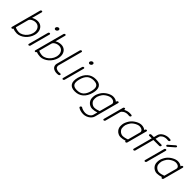

<svg xmlns="http://www.w3.org/2000/svg" viewBox="365 -2455 4371 4371"><g transform="rotate(45 2551.0 -269.0)"><path d="M395.3 -484.6Q356.2 -484.6 320.9 -470.9Q285.6 -457.3 264.2 -437.3Q242.7 -417.2 237.1 -396.2L153.6 -85Q173.3 -72.8 211.1 -63.4Q248.8 -54 279.8 -54Q329.8 -54 380.7 -82.2Q431.6 -110.4 470.9 -160.2Q510.3 -210 526.1 -269.3Q535.2 -305.9 534.7 -338.3Q534.2 -370.6 523.3 -397.6Q512.5 -424.6 494.5 -443.8Q476.6 -463.1 450.9 -473.9Q425.3 -484.6 395.3 -484.6ZM329.8 -742.2 263.9 -496.6Q295.9 -516.6 334 -527.6Q372.1 -538.6 409.7 -538.6Q443.1 -538.6 472.3 -528.7Q501.5 -518.8 523.2 -501.2Q544.9 -483.6 560.4 -458.6Q575.9 -433.6 583.4 -404.1Q590.8 -374.5 590.1 -340Q589.4 -305.4 579.8 -269.3Q565.4 -215.3 533.3 -165.8Q501.2 -116.2 459.4 -79.8Q417.5 -43.5 366.5 -21.7Q315.4 0 265.4 0Q233.6 0 199.2 -7Q164.8 -13.9 137.7 -25.9Q134.3 -15.1 124.5 -7.6Q114.7 0 104 0Q93 0 87.2 -7.9Q81.3 -15.9 84.2 -26.9L95.2 -67.9Q95.5 -69.8 96.4 -72.5Q126.5 -184.3 186.3 -407.5Q246.1 -630.6 275.9 -742.2Q278.8 -753.2 288.9 -761.2Q299.1 -769.3 310.1 -769.3Q321 -769.3 326.9 -761.2Q332.8 -753.2 329.8 -742.2Z M814 -511.5 684.1 -26.9Q681.2 -15.9 671 -7.9Q660.9 0 649.9 0Q638.9 0 633.2 -7.9Q627.4 -15.9 630.4 -26.9L760.3 -511.5Q763.2 -522.5 773.2 -530.5Q783.2 -538.6 794.2 -538.6Q805.2 -538.6 811 -530.5Q816.9 -522.5 814 -511.5ZM802.4 -690.6Q792.5 -704.1 797.6 -723.1Q802.7 -742.2 819.9 -755.7Q837.2 -769.3 856.2 -769.3Q875.2 -769.3 885.1 -755.7Q895 -742.2 889.9 -723.1Q884.8 -704.1 867.6 -690.6Q850.3 -677 831.3 -677Q812.3 -677 802.4 -690.6Z M1148.9 -484.6Q1109.9 -484.6 1074.6 -470.9Q1039.3 -457.3 1017.8 -437.3Q996.3 -417.2 990.7 -396.2L907.2 -85Q927 -72.8 964.7 -63.4Q1002.4 -54 1033.4 -54Q1083.5 -54 1134.4 -82.2Q1185.3 -110.4 1224.6 -160.2Q1263.9 -210 1279.8 -269.3Q1288.8 -305.9 1288.3 -338.3Q1287.8 -370.6 1277 -397.6Q1266.1 -424.6 1248.2 -443.8Q1230.2 -463.1 1204.6 -473.9Q1179 -484.6 1148.9 -484.6ZM1083.5 -742.2 1017.6 -496.6Q1049.6 -516.6 1087.6 -527.6Q1125.7 -538.6 1163.3 -538.6Q1196.8 -538.6 1226 -528.7Q1255.1 -518.8 1276.9 -501.2Q1298.6 -483.6 1314.1 -458.6Q1329.6 -433.6 1337 -404.1Q1344.5 -374.5 1343.8 -340Q1343 -305.4 1333.5 -269.3Q1319.1 -215.3 1287 -165.8Q1254.9 -116.2 1213 -79.8Q1171.1 -43.5 1120.1 -21.7Q1069.1 0 1019 0Q987.3 0 952.9 -7Q918.5 -13.9 891.4 -25.9Q887.9 -15.1 878.2 -7.6Q868.4 0 857.7 0Q846.7 0 840.8 -7.9Q835 -15.9 837.9 -26.9L848.9 -67.9Q849.1 -69.8 850.1 -72.5Q880.1 -184.3 939.9 -407.5Q999.8 -630.6 1029.5 -742.2Q1032.5 -753.2 1042.6 -761.2Q1052.7 -769.3 1063.7 -769.3Q1074.7 -769.3 1080.6 -761.2Q1086.4 -753.2 1083.5 -742.2Z M1560.3 -54Q1566.4 -54 1575 -54.7Q1583.5 -55.4 1590.3 -56.2Q1597.2 -56.9 1604.9 -57.3Q1612.5 -57.6 1618 -56.8Q1623.5 -55.9 1628.1 -53.7Q1632.6 -51.5 1634.5 -46.8Q1636.5 -42 1635.7 -34.9Q1635 -27.6 1631.2 -22Q1627.4 -16.4 1622.9 -12.7Q1618.4 -9 1610.4 -6.5Q1602.3 -3.9 1596.3 -2.7Q1590.3 -1.5 1580.1 -0.9Q1569.8 -0.2 1564.5 -0.1Q1559.1 0 1549.1 0Q1546.9 0 1545.9 0Q1512.7 0 1479.2 -12Q1445.8 -23.9 1426.5 -43Q1406.7 -62.5 1398.8 -93.4Q1390.9 -124.3 1398.7 -153.8L1556.4 -742.2Q1559.3 -753.2 1569.5 -761.2Q1579.6 -769.3 1590.6 -769.3Q1601.6 -769.3 1607.4 -761.2Q1613.3 -753.2 1610.4 -742.2L1452.6 -153.8Q1448.7 -139.9 1454.3 -118.2Q1460 -96.4 1471.2 -85.2Q1482.9 -73.5 1510.5 -63.7Q1538.1 -54 1560.3 -54Z M1913.6 -511.5 1783.7 -26.9Q1780.8 -15.9 1770.6 -7.9Q1760.5 0 1749.5 0Q1738.5 0 1732.8 -7.9Q1727.1 -15.9 1730 -26.9L1859.9 -511.5Q1862.8 -522.5 1872.8 -530.5Q1882.8 -538.6 1893.8 -538.6Q1904.8 -538.6 1910.6 -530.5Q1916.5 -522.5 1913.6 -511.5ZM1902 -690.6Q1892.1 -704.1 1897.2 -723.1Q1902.3 -742.2 1919.6 -755.7Q1936.8 -769.3 1955.8 -769.3Q1974.9 -769.3 1984.7 -755.7Q1994.6 -742.2 1989.5 -723.1Q1984.4 -704.1 1967.2 -690.6Q1950 -677 1930.9 -677Q1911.9 -677 1902 -690.6Z M2017.8 -269.3Q1987.5 -156.5 2019.4 -105.2Q2051.3 -54 2148.4 -54Q2245.6 -54 2304.9 -105.3Q2364.3 -156.7 2394.5 -269.3Q2424.8 -382.1 2392.9 -433.3Q2361.1 -484.6 2263.9 -484.6Q2166.7 -484.6 2107.4 -433.2Q2048.1 -381.8 2017.8 -269.3ZM1972.5 -69.8Q1929.2 -139.6 1963.9 -269.3Q1998.5 -398.9 2079.3 -468.8Q2160.2 -538.6 2278.3 -538.6Q2396.5 -538.6 2439.8 -468.8Q2483.2 -398.9 2448.5 -269.3Q2413.8 -139.6 2333 -69.8Q2252.2 0 2134 0Q2015.9 0 1972.5 -69.8Z M2710 -54Q2741 -54 2782.5 -63.4Q2824 -72.8 2853 -85.4L2936.3 -396.2Q2940.4 -411.9 2934.9 -427.5Q2929.4 -443.1 2915.9 -455.9Q2902.3 -468.8 2878.7 -476.7Q2855 -484.6 2825.4 -484.6Q2797.6 -484.6 2761.5 -470.2Q2725.3 -455.8 2690.8 -431.2Q2656.2 -406.5 2634.3 -378.2Q2619.1 -358.9 2602.3 -325.3Q2585.4 -291.7 2579.3 -269.3Q2573.2 -246.8 2572.3 -213.3Q2571.3 -179.7 2575.9 -160.4Q2582.8 -132.1 2604 -107.4Q2625.2 -82.8 2653.8 -68.4Q2682.4 -54 2710 -54ZM2648.2 177Q2677.2 177 2705.1 168.3Q2732.9 159.7 2753.9 145.6Q2774.9 131.6 2789.7 113.5Q2804.4 95.5 2809.6 76.9L2837.2 -26.1Q2803 -13.9 2765.3 -7Q2727.5 0 2695.6 0Q2655.8 0 2619 -18.1Q2582.3 -36.1 2556.5 -67.1Q2530.8 -98.1 2521.5 -135.7Q2514.9 -162.8 2516 -200.6Q2517.1 -238.3 2525.4 -269.3Q2533.9 -300.5 2552.9 -337.9Q2571.8 -375.2 2593 -402.6Q2637.9 -460 2708.7 -499.3Q2779.5 -538.6 2839.8 -538.6Q2877.4 -538.6 2909.7 -527.6Q2941.9 -516.6 2963.1 -496.6L2967.3 -511.5Q2970.2 -522.5 2980.3 -530.5Q2990.5 -538.6 3001.5 -538.6Q3012.5 -538.6 3018.2 -530.5Q3023.9 -522.5 3021 -511.5Q3001.2 -438 2962.2 -291.6Q2923.1 -145.3 2903.3 -71.8Q2903.1 -71.3 2902.8 -70.2Q2902.6 -69.1 2902.3 -68.6L2863.5 76.9Q2851.8 120.6 2815.6 156.4Q2779.3 192.1 2731.2 211.4Q2683.1 230.7 2633.8 230.7Q2588.1 230.7 2541.7 217.4Q2495.4 204.1 2469.7 183.1Q2462.2 177 2463 165.9Q2463.9 154.8 2472.4 145.8Q2481 136.7 2492.6 134.5Q2504.2 132.3 2511.7 138.4Q2530.3 153.6 2571.2 165.3Q2612.1 177 2648.2 177Z M3228.8 -511.5 3224.9 -496.6Q3256.8 -516.6 3294.9 -527.6Q3333 -538.6 3370.6 -538.6Q3408.2 -538.6 3421.9 -535.6Q3451.9 -528.8 3441.9 -504.2Q3438 -494.4 3431.2 -489Q3424.3 -483.6 3414.8 -482.4Q3405.3 -481.2 3396.9 -481.6Q3388.4 -481.9 3376 -483.3Q3363.5 -484.6 3356.2 -484.6Q3326.7 -484.6 3298.6 -476.7Q3270.5 -468.8 3250.1 -455.9Q3229.7 -443.1 3215.8 -427.5Q3201.9 -411.9 3197.8 -396.2L3098.9 -26.9Q3095.9 -15.9 3085.8 -7.9Q3075.7 0 3064.7 0Q3053.7 0 3048 -7.9Q3042.2 -15.9 3045.2 -26.9Q3066.7 -107.7 3110 -269.2Q3153.3 -430.7 3175 -511.5Q3178 -522.5 3188 -530.5Q3198 -538.6 3209 -538.6Q3220 -538.6 3225.8 -530.5Q3231.7 -522.5 3228.8 -511.5Z M3751.2 -538.6Q3788.8 -538.6 3821 -527.6Q3853.3 -516.6 3874.5 -496.6L3878.7 -511.5Q3881.6 -522.5 3891.7 -530.5Q3901.9 -538.6 3912.8 -538.6Q3923.8 -538.6 3929.6 -530.5Q3935.3 -522.5 3932.4 -511.5Q3912.6 -438 3873.5 -291.6Q3834.5 -145.3 3814.7 -71.8Q3814.5 -71.3 3814.2 -70.2Q3814 -69.1 3813.7 -68.6L3802.7 -26.9Q3799.8 -15.9 3789.7 -7.9Q3779.5 0 3768.6 0Q3757.8 0 3752 -7.7Q3746.1 -15.4 3748.5 -26.1Q3714.4 -13.9 3676.6 -7Q3638.9 0 3606.9 0Q3567.1 0 3530.4 -18.1Q3493.7 -36.1 3467.9 -67.1Q3442.1 -98.1 3432.9 -135.7Q3426.3 -162.8 3427.4 -200.6Q3428.5 -238.3 3436.8 -269.3Q3445.3 -300.5 3464.2 -337.9Q3483.2 -375.2 3504.4 -402.6Q3549.3 -460 3620.1 -499.3Q3690.9 -538.6 3751.2 -538.6ZM3621.3 -54Q3652.3 -54 3693.8 -63.4Q3735.4 -72.8 3764.4 -85.4L3847.7 -396.2Q3851.8 -411.9 3846.3 -427.5Q3840.8 -443.1 3827.3 -455.9Q3813.7 -468.8 3790 -476.7Q3766.4 -484.6 3736.8 -484.6Q3709 -484.6 3672.9 -470.2Q3636.7 -455.8 3602.2 -431.2Q3567.6 -406.5 3545.7 -378.2Q3530.5 -358.9 3513.7 -325.3Q3496.8 -291.7 3490.7 -269.3Q3484.6 -246.8 3483.6 -213.3Q3482.7 -179.7 3487.3 -160.4Q3494.1 -132.1 3515.4 -107.4Q3536.6 -82.8 3565.2 -68.4Q3593.8 -54 3621.3 -54Z M4062.7 -538.6H4143.6L4167.2 -627Q4175.8 -658.2 4198.9 -685.3Q4221.9 -712.4 4253.2 -730.6Q4284.4 -748.8 4321 -759Q4357.7 -769.3 4393.8 -769.3Q4431.4 -769.3 4445.1 -766.4Q4475.1 -759.5 4465.1 -734.9Q4461.2 -725.1 4454.3 -719.7Q4447.5 -714.4 4438 -713.1Q4428.5 -711.9 4420 -712.3Q4411.6 -712.6 4399.2 -714Q4386.7 -715.3 4379.4 -715.3Q4349.9 -715.3 4321.8 -707.4Q4293.7 -699.5 4273.3 -686.6Q4252.9 -673.8 4239 -658.2Q4225.1 -642.6 4220.9 -627L4197.3 -538.6H4385.7Q4396.7 -538.6 4402.6 -530.5Q4408.4 -522.5 4405.5 -511.5Q4402.6 -500.5 4392.5 -492.6Q4382.3 -484.6 4371.3 -484.6H4182.9L4060.3 -26.9Q4057.4 -15.9 4047.2 -7.9Q4037.1 0 4026.1 0Q4015.1 0 4009.3 -7.9Q4003.4 -15.9 4006.3 -26.9L4129.2 -484.6H4048.3Q4037.4 -484.6 4031.5 -492.6Q4025.6 -500.5 4028.6 -511.5Q4031.5 -522.5 4041.6 -530.5Q4051.8 -538.6 4062.7 -538.6Z M4488 -637 4628.7 -760Q4638.2 -768.3 4649.5 -769Q4660.9 -769.8 4667.2 -762.5Q4673.6 -755.1 4671.4 -744Q4669.2 -732.9 4659.7 -724.6L4519 -601.6Q4509.5 -593.3 4498.2 -592.4Q4486.8 -591.6 4480.5 -598.9Q4474.1 -606.2 4476.3 -617.4Q4478.5 -628.7 4488 -637ZM4555.4 -511.5 4425.5 -26.9Q4422.6 -15.9 4412.5 -7.9Q4402.3 0 4391.4 0Q4380.4 0 4374.6 -7.9Q4368.9 -15.9 4371.8 -26.9L4501.7 -511.5Q4504.6 -522.5 4514.6 -530.5Q4524.7 -538.6 4535.6 -538.6Q4546.6 -538.6 4552.5 -530.5Q4558.3 -522.5 4555.4 -511.5Z M4920.2 -538.6Q4957.8 -538.6 4990 -527.6Q5022.2 -516.6 5043.5 -496.6L5047.6 -511.5Q5050.5 -522.5 5060.7 -530.5Q5070.8 -538.6 5081.8 -538.6Q5092.8 -538.6 5098.5 -530.5Q5104.2 -522.5 5101.3 -511.5Q5081.5 -438 5042.5 -291.6Q5003.4 -145.3 4983.6 -71.8Q4983.4 -71.3 4983.2 -70.2Q4982.9 -69.1 4982.7 -68.6L4971.7 -26.9Q4968.8 -15.9 4958.6 -7.9Q4948.5 0 4937.5 0Q4926.8 0 4920.9 -7.7Q4915 -15.4 4917.5 -26.1Q4883.3 -13.9 4845.6 -7Q4807.9 0 4775.9 0Q4736.1 0 4699.3 -18.1Q4662.6 -36.1 4636.8 -67.1Q4611.1 -98.1 4601.8 -135.7Q4595.2 -162.8 4596.3 -200.6Q4597.4 -238.3 4605.7 -269.3Q4614.3 -300.5 4633.2 -337.9Q4652.1 -375.2 4673.3 -402.6Q4718.3 -460 4789.1 -499.3Q4859.9 -538.6 4920.2 -538.6ZM4790.3 -54Q4821.3 -54 4862.8 -63.4Q4904.3 -72.8 4933.3 -85.4L5016.6 -396.2Q5020.8 -411.9 5015.3 -427.5Q5009.8 -443.1 4996.2 -455.9Q4982.7 -468.8 4959 -476.7Q4935.3 -484.6 4905.8 -484.6Q4877.9 -484.6 4841.8 -470.2Q4805.7 -455.8 4771.1 -431.2Q4736.6 -406.5 4714.6 -378.2Q4699.5 -358.9 4682.6 -325.3Q4665.8 -291.7 4659.7 -269.3Q4653.6 -246.8 4652.6 -213.3Q4651.6 -179.7 4656.2 -160.4Q4663.1 -132.1 4684.3 -107.4Q4705.6 -82.8 4734.1 -68.4Q4762.7 -54 4790.3 -54Z"/></g></svg>

Font: Tecnico
Style: FinoInclinado
Weight: 400
Italic angle: -15°
Version: Version 1.3